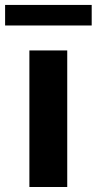

<svg xmlns="http://www.w3.org/2000/svg" viewBox="-57 -747 386 767"><path d="M60.4 0H211.6V-545.5H60.4ZM309.3 -727.3H-36.6V-645.2H309.3Z"/></svg>

Font: Karasuma Gothic
Style: Bold
Weight: 700
Designer: Rasmus Andersson / Ryoko Nishizuka
Foundry: Genbu
Version: Version 1.00